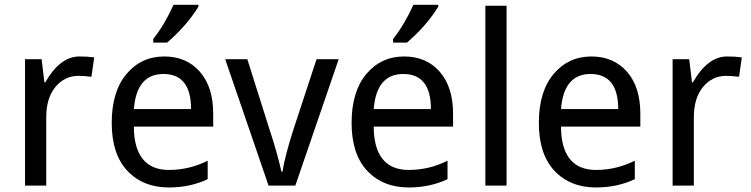

<svg xmlns="http://www.w3.org/2000/svg" viewBox="-20 -786 3181 813"><path d="M378.9 -543 367.2 -460.9Q335.9 -464.8 312.5 -464.8Q253.9 -464.8 214.8 -418Q175.8 -371.1 175.8 -289.1V0H85.9V-535.2H156.2L168 -437.5H171.9Q234.4 -546.9 316.4 -546.9Q351.6 -546.9 378.9 -543Z M882.8 -250H546.9Q546.9 -160.2 584 -113.3Q621.1 -66.4 695.3 -66.4Q781.2 -66.4 859.4 -105.5V-27.3Q785.2 7.8 695.3 7.8Q585.9 7.8 519.5 -62.5Q453.1 -132.8 453.1 -265.6Q453.1 -398.4 515.6 -472.7Q578.1 -546.9 675.8 -546.9Q769.5 -546.9 826.2 -482.4Q882.8 -418 882.8 -304.7ZM546.9 -324.2H789.1Q789.1 -398.4 759.8 -435.5Q730.5 -472.7 671.9 -472.7Q558.6 -472.7 546.9 -324.2ZM628.9 -621.1Q675.8 -679.7 714.8 -765.6H820.3V-757.8Q769.5 -675.8 687.5 -605.5H628.9Z M1117.2 0 933.6 -535.2H1027.3L1121.1 -238.3Q1152.3 -144.5 1171.9 -58.6H1175.8Q1187.5 -128.9 1222.7 -238.3L1320.3 -535.2H1414.1L1230.5 0Z M1898.4 -250H1562.5Q1562.5 -160.2 1599.6 -113.3Q1636.7 -66.4 1710.9 -66.4Q1796.9 -66.4 1875 -105.5V-27.3Q1800.8 7.8 1710.9 7.8Q1601.6 7.8 1535.2 -62.5Q1468.8 -132.8 1468.8 -265.6Q1468.8 -398.4 1531.2 -472.7Q1593.8 -546.9 1691.4 -546.9Q1785.2 -546.9 1841.8 -482.4Q1898.4 -418 1898.4 -304.7ZM1562.5 -324.2H1804.7Q1804.7 -398.4 1775.4 -435.5Q1746.1 -472.7 1687.5 -472.7Q1574.2 -472.7 1562.5 -324.2ZM1644.5 -621.1Q1691.4 -679.7 1730.5 -765.6H1835.9V-757.8Q1785.2 -675.8 1703.1 -605.5H1644.5Z M2125 0H2035.2V-761.7H2125Z M2691.4 -250H2355.5Q2355.5 -160.2 2392.6 -113.3Q2429.7 -66.4 2503.9 -66.4Q2589.8 -66.4 2668 -105.5V-27.3Q2593.8 7.8 2503.9 7.8Q2394.5 7.8 2328.1 -62.5Q2261.7 -132.8 2261.7 -265.6Q2261.7 -398.4 2324.2 -472.7Q2386.7 -546.9 2484.4 -546.9Q2578.1 -546.9 2634.8 -482.4Q2691.4 -418 2691.4 -304.7ZM2355.5 -324.2H2597.7Q2597.7 -398.4 2568.4 -435.5Q2539.1 -472.7 2480.5 -472.7Q2367.2 -472.7 2355.5 -324.2Z M3121.1 -543 3109.4 -460.9Q3078.1 -464.8 3054.7 -464.8Q2996.1 -464.8 2957 -418Q2918 -371.1 2918 -289.1V0H2828.1V-535.2H2898.4L2910.2 -437.5H2914.1Q2976.6 -546.9 3058.6 -546.9Q3093.8 -546.9 3121.1 -543Z"/></svg>

Font: Droid Sans Fallback
Style: Regular
Weight: 400
Designer: Steve Matteson
Foundry: Ascender Corporation
Version: 3.00 (Khmer version)